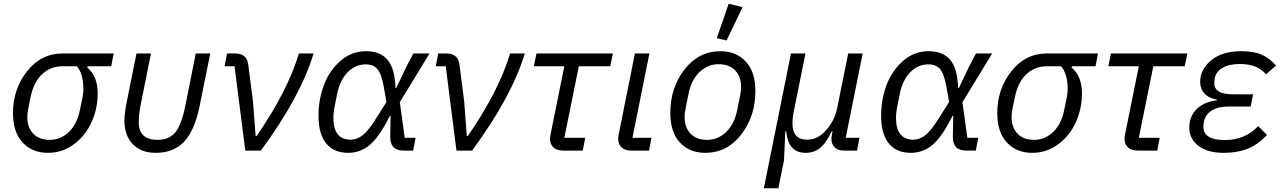

<svg xmlns="http://www.w3.org/2000/svg" viewBox="-20 -800 6813 1020"><path d="M571 -448H446L444 -441Q499 -395 499 -304Q499 -223 466.5 -151Q434 -79 372.5 -33.5Q311 12 235 12Q151 12 100 -43Q49 -98 49 -200Q49 -326 123.5 -421Q198 -516 313 -516H584ZM388 -448H313Q249 -448 204 -406Q159 -364 143 -286L130 -223Q125 -198 125 -178Q125 -123 156.5 -90Q188 -57 245 -57Q302 -57 346 -99Q390 -141 405 -218L418 -281Q423 -306 423 -326Q423 -408 388 -448Z M782 -516 728 -247Q717 -188 717 -151Q717 -57 817 -57Q877 -57 910 -95Q943 -133 965 -240L1020 -516H1097L1040 -234Q1013 -104 957 -46Q901 12 807 12Q730 12 685.5 -34Q641 -80 641 -159Q641 -197 653 -257L705 -516Z M1366 0H1283L1226 -448H1173L1186 -516H1229Q1292 -516 1299 -456L1324 -261L1338 -77H1343Q1507 -314 1568 -516H1646Q1577 -287 1366 0Z M2188 -68 2175 0H2124Q2052 0 2053 -74L2055 -184H2051Q1995 -72 1944.5 -30Q1894 12 1830 12Q1753 12 1712.5 -38.5Q1672 -89 1672 -185Q1672 -271 1700.5 -347.5Q1729 -424 1788 -476Q1847 -528 1924 -528Q2001 -528 2039.5 -481.5Q2078 -435 2081 -332H2085L2139 -446L2176 -516H2262L2104 -257L2130 -68ZM1843 -58Q1876 -58 1907 -82Q1938 -106 1980 -174L2033 -258L2018 -343Q2006 -409 1984.5 -433.5Q1963 -458 1923 -458Q1868 -458 1827 -416.5Q1786 -375 1771 -301L1756 -226Q1751 -198 1751 -175Q1751 -58 1843 -58Z M2488 0H2405L2348 -448H2295L2308 -516H2351Q2414 -516 2421 -456L2446 -261L2460 -77H2465Q2629 -314 2690 -516H2768Q2699 -287 2488 0Z M3076 0H2972Q2938 0 2920 -17Q2902 -34 2902 -63Q2902 -72 2905 -87L2978 -448H2816L2830 -516H3236L3222 -448H3055L2978 -68H3089Z M3441 -68 3428 0H3334Q3300 0 3282 -17Q3264 -34 3264 -63Q3264 -72 3267 -87L3353 -516H3430L3340 -68Z M3925 -762 3840 -585 3788 -597 3851 -780ZM3727 12Q3643 12 3592 -43Q3541 -98 3541 -200Q3541 -334 3616.5 -431Q3692 -528 3807 -528Q3891 -528 3942 -473Q3993 -418 3993 -316Q3993 -182 3917.5 -85Q3842 12 3727 12ZM3897 -218 3912 -293Q3917 -318 3917 -338Q3917 -393 3885.5 -426Q3854 -459 3797 -459Q3740 -459 3696 -417Q3652 -375 3637 -298L3622 -223Q3617 -198 3617 -178Q3617 -123 3648.5 -90Q3680 -57 3737 -57Q3794 -57 3838 -99Q3882 -141 3897 -218Z M4115 200H4038L4182 -516H4259L4195 -198Q4190 -173 4190 -145Q4190 -58 4267 -58Q4320 -58 4360 -99Q4413 -153 4428 -228L4486 -516H4563L4473 -68H4546L4533 0H4464Q4431 0 4414 -17Q4397 -34 4397 -63Q4397 -73 4401 -92L4403 -102H4398Q4371 -43 4338.5 -15.5Q4306 12 4260 12Q4167 12 4157 -102H4152L4145 52Z M5177 -68 5164 0H5113Q5041 0 5042 -74L5044 -184H5040Q4984 -72 4933.5 -30Q4883 12 4819 12Q4742 12 4701.5 -38.5Q4661 -89 4661 -185Q4661 -271 4689.5 -347.5Q4718 -424 4777 -476Q4836 -528 4913 -528Q4990 -528 5028.5 -481.5Q5067 -435 5070 -332H5074L5128 -446L5165 -516H5251L5093 -257L5119 -68ZM4832 -58Q4865 -58 4896 -82Q4927 -106 4969 -174L5022 -258L5007 -343Q4995 -409 4973.5 -433.5Q4952 -458 4912 -458Q4857 -458 4816 -416.5Q4775 -375 4760 -301L4745 -226Q4740 -198 4740 -175Q4740 -58 4832 -58Z M5800 -448H5675L5673 -441Q5728 -395 5728 -304Q5728 -223 5695.5 -151Q5663 -79 5601.5 -33.5Q5540 12 5464 12Q5380 12 5329 -43Q5278 -98 5278 -200Q5278 -326 5352.5 -421Q5427 -516 5542 -516H5813ZM5617 -448H5542Q5478 -448 5433 -406Q5388 -364 5372 -286L5359 -223Q5354 -198 5354 -178Q5354 -123 5385.5 -90Q5417 -57 5474 -57Q5531 -57 5575 -99Q5619 -141 5634 -218L5647 -281Q5652 -306 5652 -326Q5652 -408 5617 -448Z M6128 0H6024Q5990 0 5972 -17Q5954 -34 5954 -63Q5954 -72 5957 -87L6030 -448H5868L5882 -516H6288L6274 -448H6107L6030 -68H6141Z M6664 -130 6711 -83Q6662 -31 6607.5 -9.5Q6553 12 6481 12Q6394 12 6346 -25.5Q6298 -63 6298 -123Q6298 -180 6336 -219Q6374 -258 6444 -267L6445 -271Q6402 -278 6379 -303Q6356 -328 6356 -366Q6356 -431 6414 -479.5Q6472 -528 6574 -528Q6640 -528 6681.5 -510Q6723 -492 6759 -452L6706 -405Q6660 -460 6568 -460Q6508 -460 6473.5 -439Q6439 -418 6433 -383Q6431 -369 6431 -358Q6431 -299 6529 -299H6637L6624 -234H6506Q6451 -234 6417.5 -213Q6384 -192 6376 -154Q6373 -139 6373 -127Q6373 -56 6486 -56Q6595 -56 6664 -130Z"/></svg>

Font: Aneliza
Style: Italic
Weight: 400
Italic angle: -11.31°
Designer: Mike Abbink, Paul van der Laan, Pieter van Rosmalen
Foundry: Bold Monday
Version: Version 3.0